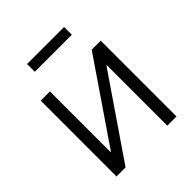

<svg xmlns="http://www.w3.org/2000/svg" viewBox="-194 -816 936 936"><g transform="rotate(-45 274.0 -348.0)"><path d="M481 0H417.5V-417H415L129.9 0H67.4V-522.5H130.9V-104.5H133.3L418.9 -522.5H481ZM401.9 -695.8V-642.6H146.5V-695.8Z"/></g></svg>

Font: Inter 28pt Light
Style: Regular
Weight: 300
Designer: Rasmus Andersson
Foundry: rsms
Version: Version 4.001;git-66647c0bb